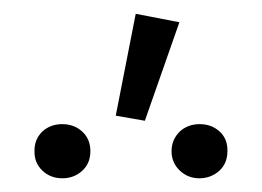

<svg xmlns="http://www.w3.org/2000/svg" viewBox="-20 -890 378 277"><path d="M308.1 -671.9Q308.1 -654.3 296.4 -643.6Q284.2 -632.8 267.6 -632.8Q251 -632.8 239.3 -644Q227.5 -655.3 227.5 -671.9Q227.5 -688.5 239.3 -700.2Q251 -710.9 268.1 -710.9Q285.2 -710.9 296.9 -700.2Q308.6 -689.5 308.1 -671.9ZM29.8 -671.9Q29.3 -688.5 41 -700.2Q52.7 -710.9 69.8 -710.9Q86.9 -710.9 98.6 -700.2Q110.4 -689.5 110.4 -671.9Q110.4 -654.3 98.6 -643.6Q86.9 -632.8 69.8 -632.8Q52.7 -632.8 41 -644Q29.3 -655.3 29.8 -671.9ZM238.8 -857.9 189 -715.8 147 -723.1 175.8 -870.1Z"/></svg>

Font: FiraSans-Light
Style: Regular
Weight: 300
Designer: Carrois Corporate & Edenspiekermann AG
Foundry: Carrois Corporate GbR & Edenspiekermann AG
Version: Version 3.106;PS 003.106;hotconv 1.0.70;makeotf.lib2.5.58329